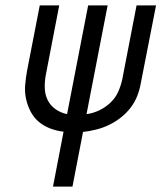

<svg xmlns="http://www.w3.org/2000/svg" viewBox="-20 -690 597 710"><path d="M176 0 215 -203Q189 -206 165.5 -215Q142 -224 123.5 -239.5Q105 -255 93.5 -277Q82 -299 76.5 -323.5Q71 -348 73 -374.5Q75 -401 80 -428L127 -670H199L150 -416Q145 -391 145.5 -366Q146 -341 156 -320.5Q166 -300 185 -286.5Q204 -273 228 -268L306 -670H378L300 -268Q324 -271 347 -282Q370 -293 388.5 -310.5Q407 -328 417 -350.5Q427 -373 432 -396L485 -670H557L501 -384Q497 -360 488 -336.5Q479 -313 463.5 -292.5Q448 -272 427 -255.5Q406 -239 383 -228Q360 -217 336 -211Q312 -205 287 -202L248 0Z"/></svg>

Font: Lode Term
Style: Italic
Weight: 400
Italic angle: -11°
Monospace: yes
Designer: Belleve Invis
Foundry: Belleve Invis
Version: Version 29.2.0